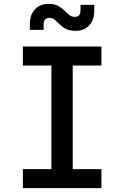

<svg xmlns="http://www.w3.org/2000/svg" viewBox="-20 -970 640 990"><path d="M98 0V-98H245V-632H98V-730H503V-632H355V-98H503V0ZM370 -811Q339 -811 320 -821Q301 -831 288 -844Q275 -857 263 -867.5Q251 -878 235 -878Q205 -878 205 -843V-816H134V-847Q134 -894 160.5 -922Q187 -950 230 -950Q261 -950 280 -939.5Q299 -929 312 -916Q325 -903 337 -893Q349 -883 365 -883Q395 -883 395 -915V-945H466V-913Q466 -866 439.5 -838.5Q413 -811 370 -811Z"/></svg>

Font: JetBrains Mono SemiBold
Style: Regular
Weight: 472
Monospace: yes
Designer: Philipp Nurullin, Konstantin Bulenkov
Foundry: JetBrains
Version: Version 2.305; ttfautohint (v1.8.4.7-5d5b)